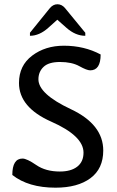

<svg xmlns="http://www.w3.org/2000/svg" viewBox="-20 -871 548 898"><path d="M239.7 6.8Q112.8 6.8 37.6 -52.7Q37.6 -129.4 85.4 -129.4Q105.5 -129.4 149.7 -99.1Q193.8 -68.8 259.8 -68.8Q312 -68.8 341.3 -91.6Q370.6 -114.3 370.6 -157.2Q370.6 -235.4 219.7 -302Q68.8 -368.7 68.8 -482.9Q68.8 -564.5 130.4 -610.8Q191.9 -657.2 278.8 -657.2Q374 -657.2 450.7 -616.2Q450.7 -542 401.9 -542Q386.2 -542 351.1 -561.5Q315.9 -581.1 260.7 -581.1Q207.5 -581.1 183.6 -558.1Q159.7 -535.2 159.7 -500Q159.7 -431.6 311.3 -360.4Q462.9 -289.1 462.9 -167Q462.9 -82 403.1 -37.6Q343.3 6.8 239.7 6.8ZM378.9 -703.6Q333 -703.6 290.5 -741.2L248 -778.8L206.1 -741.2Q164.1 -703.6 120.1 -703.6V-717.8L212.4 -832Q228 -851.1 248.5 -851.1Q269.5 -851.1 284.7 -832.5L378.9 -717.8Z"/></svg>

Font: Bainsley
Style: Regular
Weight: 400
Designer: Paul James MIller
Foundry: High-Logic / Made with FontCreator
Version: Version 1.411;March 28, 2021;FontCreator 13.0.0.2683 64-bit